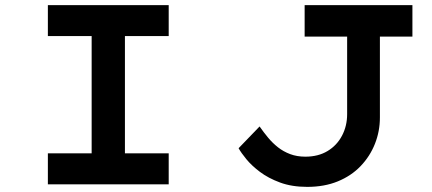

<svg xmlns="http://www.w3.org/2000/svg" viewBox="-20 -720 1687 750"><path d="M167 0V-121H338V-579H167V-700H639V-579H468V-121H639V0ZM1180 10Q1120 10 1074 -7Q1028 -24 995.5 -48.5Q963 -73 942.5 -98Q922 -123 912 -141L994 -226Q1010 -203 1027.5 -182Q1045 -161 1066 -144.5Q1087 -128 1113.5 -118Q1140 -108 1173 -108Q1223 -108 1259.5 -130Q1296 -152 1316 -190Q1336 -228 1336 -274V-577H1170V-700H1591V-577H1464V-261Q1464 -207 1444.5 -158Q1425 -109 1388.5 -71Q1352 -33 1299.5 -11.5Q1247 10 1180 10Z"/></svg>

Font: Lexend Tera Medium
Style: Regular
Weight: 500
Designer: Bonnie Shaver-Troup, Thomas Jockin
Foundry: Lexend
Version: Version 1.007